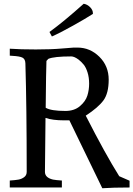

<svg xmlns="http://www.w3.org/2000/svg" viewBox="-20 -997 709 1021"><path d="M243 -827Q319 -882 425 -977Q444 -974 459 -959Q474 -944 474 -927V-923Q437 -899 368 -860.5Q299 -822 256 -803ZM32 0V-37Q62 -39 78.5 -42Q95 -45 108.5 -55Q122 -65 122 -83Q122 -429 115 -661Q114 -683 99.5 -690.5Q85 -698 46 -700L32 -701V-738Q88 -734 170.5 -734Q253 -734 308.5 -739Q364 -744 372 -744H392Q459 -744 508.5 -695Q558 -646 558 -573.5Q558 -501 530 -463Q502 -425 436 -382Q541 -176 614 -60L669 -36V0Q579 0 524 4L349 -357H321Q260 -357 222 -370Q219 -159 219 -83Q219 -52 262 -42Q278 -39 309 -37V0ZM223 -424Q251 -407 328 -407Q375 -407 405 -432.5Q435 -458 444.5 -488.5Q454 -519 454 -552Q454 -585 445.5 -612Q437 -639 424.5 -654Q412 -669 398 -680Q375 -697 359 -697Q267 -697 237 -684L227 -673Q225 -629 223 -424Z"/></svg>

Font: Prociono
Style: Regular
Weight: 400
Designer: Barry Schwartz
Foundry: The Crud Factory
Version: Version 2.301